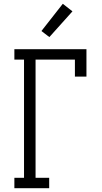

<svg xmlns="http://www.w3.org/2000/svg" viewBox="-20 -995 540 1015"><path d="M56 0V-55H107V-680H56V-735H437V-590H376V-680H168V-55H240V0ZM241 -799 199 -831 312 -975 363 -935Z"/></svg>

Font: Iosevka Curly Slab Light
Style: Regular
Weight: 300
Monospace: yes
Designer: Belleve Invis
Foundry: Belleve Invis
Version: Version 22.1.2; ttfautohint (v1.8.4)